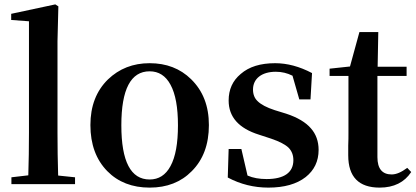

<svg xmlns="http://www.w3.org/2000/svg" viewBox="-20 -839 1895 875"><path d="M322 0V-31L245 -39C243 -103 242 -168 242 -235V-651L246 -810L232 -819L31 -776V-748L112 -742V-235C112 -168 111 -103 109 -40L32 -31V0Z M469 -59C518 -9 583 16 662 16C741 16 805 -9 854 -59C906 -111 932 -181 932 -269C932 -356 905 -425 851 -478C801 -527 738 -551 662 -551C586 -551 523 -526 472 -477C419 -425 392 -356 392 -269C392 -181 418 -111 469 -59ZM662 -21C576 -21 533 -103 533 -268C533 -432 576 -514 662 -514C703 -514 735 -494 757 -453C780 -411 791 -349 791 -268C791 -186 780 -124 757 -82C735 -41 703 -21 662 -21Z M1203 16C1275 16 1332 0 1373 -32C1412 -63 1432 -104 1432 -156C1432 -195 1420 -228 1397 -254C1374 -281 1336 -304 1284 -321L1232 -337C1195 -349 1169 -363 1154 -378C1140 -391 1133 -409 1133 -431C1133 -480 1172 -512 1237 -512C1264 -512 1289 -506 1313 -494L1344 -386H1395L1402 -506C1345 -536 1289 -551 1234 -551C1167 -551 1115 -535 1077 -502C1040 -471 1022 -431 1022 -381C1022 -306 1068 -254 1161 -225L1216 -207C1254 -194 1281 -180 1296 -165C1310 -150 1317 -132 1317 -109C1317 -53 1275 -23 1195 -23C1162 -23 1133 -28 1108 -39L1080 -160H1022L1018 -30C1076 1 1138 16 1203 16Z M1710 16C1775 16 1823 -8 1854 -55L1836 -74C1809 -54 1786 -44 1765 -44C1722 -44 1700 -70 1700 -123V-493H1833V-535H1701L1704 -693H1618L1575 -536L1482 -526V-493H1568V-231C1568 -217 1568 -198 1567 -175C1567 -156 1567 -141 1567 -131C1567 -33 1615 16 1710 16Z"/></svg>

Font: AllPunType Bold
Style: Regular
Weight: 700
Version: 1.0